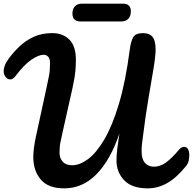

<svg xmlns="http://www.w3.org/2000/svg" viewBox="-21 -1030 1060 1055"><path d="M332 5Q244 5 203 -43.5Q162 -92 162 -166Q162 -190 165.5 -217Q169 -244 175 -273L237 -559Q242 -582 248 -612.5Q254 -643 254 -681Q254 -707 244 -718Q234 -729 219 -729Q191 -729 151.5 -702Q112 -675 65 -613Q50 -593 35 -593.5Q20 -594 9.5 -607.5Q-1 -621 -1 -638Q-1 -652 5 -669Q11 -686 27 -708Q51 -741 84.5 -773.5Q118 -806 163 -827Q208 -848 266 -848Q325 -848 360.5 -812Q396 -776 396 -702Q396 -646 387.5 -598Q379 -550 365 -491L324 -308Q318 -280 312 -252.5Q306 -225 306 -192Q306 -161 323.5 -141.5Q341 -122 375 -122Q417 -122 462.5 -155.5Q508 -189 552 -263.5Q596 -338 632.5 -459.5Q669 -581 692 -757Q698 -803 711 -825.5Q724 -848 765 -848Q800 -848 817 -827.5Q834 -807 834 -759Q834 -722 822.5 -653Q811 -584 795 -490.5Q779 -397 765 -284Q761 -257 759 -237.5Q757 -218 757 -198Q757 -155 776 -134.5Q795 -114 825 -114Q858 -114 890 -136.5Q922 -159 964 -209Q972 -218 978.5 -220.5Q985 -223 991 -223Q1005 -223 1012 -210.5Q1019 -198 1019 -178Q1019 -164 1016 -148Q1013 -132 1000 -116Q948 -52 897 -23.5Q846 5 790 5Q704 5 661.5 -39.5Q619 -84 619 -148Q619 -176 623.5 -213Q628 -250 635 -296Q586 -151 509.5 -73Q433 5 332 5ZM422 -912Q377 -912 377 -956Q377 -981 391 -995.5Q405 -1010 430 -1010H653Q698 -1010 698 -969Q698 -941 684 -926.5Q670 -912 645 -912Z"/></svg>

Font: Pacifico
Style: Regular
Weight: 400
Designer: Vernon Adams
Foundry: Vernon Adams
Version: Version 3.010; ttfautohint (v1.8.4.7-5d5b)